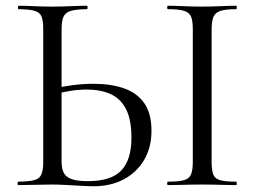

<svg xmlns="http://www.w3.org/2000/svg" viewBox="-20 -645 891 669"><path d="M305.8 4Q289.4 4 263.9 2.5Q238.4 1 211.2 -0.5Q184 -2 160.6 -2Q129.4 -2 98.5 -1Q67.6 0 43.4 0Q41.2 0 41.2 -6Q41.2 -12 43.4 -12Q79.8 -12.4 98.5 -17.1Q117.2 -21.8 123.9 -36.6Q130.6 -51.4 130.6 -81V-544Q130.6 -573.6 124.4 -588Q118.2 -602.4 99.9 -607.5Q81.6 -612.6 45.2 -613Q42.4 -613 42.4 -619Q42.4 -625 45.2 -625Q69 -625 98 -623.5Q127 -622 160.8 -622Q197 -622 228.1 -623.5Q259.2 -625 282.4 -625Q285.2 -625 285.2 -619Q285.2 -613 282.4 -613Q245.4 -612.6 226.6 -607Q207.8 -601.4 201.2 -586.6Q194.6 -571.8 194.6 -542V-81Q194.6 -59.8 201.2 -44.7Q207.8 -29.6 227.4 -21.7Q247 -13.8 286.2 -13.8Q367.6 -13.8 402.8 -51.3Q438 -88.8 438 -164.8Q438 -228 419.1 -264.8Q400.2 -301.6 365.1 -317.3Q330 -333 282.2 -333Q253.6 -333 224.9 -328.3Q196.2 -323.6 167.6 -316L165.6 -335.8Q199.6 -344 234.9 -348.5Q270.2 -353 306.6 -353Q365.4 -353 410.7 -337.7Q456 -322.4 481.9 -286.7Q507.8 -251 507.8 -189Q507.8 -131.6 482.4 -88.1Q457 -44.6 411.6 -20.3Q366.2 4 305.8 4ZM717.4 -81Q717.4 -52 723.2 -37Q729 -22 747.6 -17Q766.2 -12 802.8 -12Q805 -12 805 -6Q805 0 802.8 0Q778.4 0 748.8 -1Q719.2 -2 683.6 -2Q650 -2 619.8 -1Q589.6 0 565.2 0Q562.4 0 562.4 -6Q562.4 -12 565.2 -12Q601.8 -12 620.5 -17Q639.2 -22 645.5 -37Q651.8 -52 651.8 -81V-544Q651.8 -573 645.5 -587.5Q639.2 -602 620.5 -607.5Q601.8 -613 565.2 -613Q562.4 -613 562.4 -619Q562.4 -625 565.2 -625Q589.6 -625 619.8 -623.5Q650 -622 683.6 -622Q719.2 -622 749.3 -623.5Q779.4 -625 802.8 -625Q805 -625 805 -619Q805 -613 802.8 -613Q766.4 -613 748.1 -607Q729.8 -601 723.6 -586Q717.4 -571 717.4 -542Z"/></svg>

Font: Cormorant Infant Light
Style: Regular
Weight: 300
Designer: Christian Thalmann (Catharsis Fonts)
Foundry: Catharsis Fonts
Version: Version 4.001